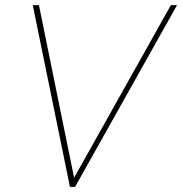

<svg xmlns="http://www.w3.org/2000/svg" viewBox="-20 -724 706 744"><path d="M251 0 106.9 -704.1H130.9L267.1 -35.2L642.1 -704.1H666L271 0Z"/></svg>

Font: SVN-Poppins Thin
Style: Italic
Weight: 100
Italic angle: -10°
Designer: Ninad Kale (Devanagari), Jonny Pinhorn (Latin)
Foundry: Indian Type Foundry
Version: Version 3.002 2017